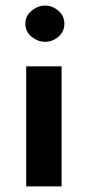

<svg xmlns="http://www.w3.org/2000/svg" viewBox="-20 -669 316 689"><path d="M74 -431H201V0H74ZM71 -584Q71 -612 93.5 -630.5Q116 -649 142 -649Q168 -649 189.5 -630.5Q211 -612 211 -584Q211 -555 189.5 -537Q168 -519 142 -519Q116 -519 93.5 -537Q71 -555 71 -584Z"/></svg>

Font: Reem Kufi Fun SemiBold
Style: Regular
Weight: 600
Designer: Khaled Hosny
Version: Version 1.005